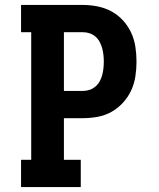

<svg xmlns="http://www.w3.org/2000/svg" viewBox="-20 -755 640 775"><path d="M65 0V-110H106V-625H65V-735H315Q345 -735 374.5 -729Q404 -723 430 -709Q456 -695 476.5 -672.5Q497 -650 509.5 -623Q522 -596 526.5 -566Q531 -536 531 -506Q531 -477 526.5 -447Q522 -417 509.5 -390Q497 -363 476.5 -340.5Q456 -318 430 -303.5Q404 -289 374.5 -283.5Q345 -278 315 -278H238V-110H306V0ZM315 -388Q329 -388 342 -392.5Q355 -397 365.5 -406Q376 -415 382.5 -427Q389 -439 392.5 -452Q396 -465 397.5 -479Q399 -493 399 -506Q399 -520 397.5 -533.5Q396 -547 392.5 -560Q389 -573 382.5 -585.5Q376 -598 365.5 -607Q355 -616 342 -620.5Q329 -625 315 -625H238V-388Z"/></svg>

Font: Iosevka Slab XBdEx
Style: Regular
Weight: 800
Width: 7
Monospace: yes
Designer: Belleve Invis
Foundry: Belleve Invis
Version: Version 11.1.0; ttfautohint (v1.8.3)